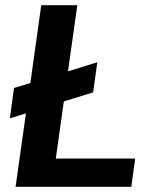

<svg xmlns="http://www.w3.org/2000/svg" viewBox="-20 -720 612 740"><path d="M40 0 80 -283 18 -264 34 -381 97 -400 139 -700H278L242 -445L355 -480L339 -364L226 -329L195 -109H501L486 0Z"/></svg>

Font: Host Grotesk Black
Style: Italic
Weight: 900
Italic angle: -8°
Designer: Doğukan Karapınar based on Poppins by Indian Type Foundry, Jonny Pinhorn
Foundry: Element Type
Version: Version 1.000; ttfautohint (v1.8.4.7-5d5b);gftools[0.9.33]